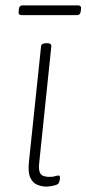

<svg xmlns="http://www.w3.org/2000/svg" viewBox="-20 -685 320 711"><path d="M152 6Q135 6 118.5 -0.5Q102 -7 92.5 -26.5Q83 -46 87 -84L132 -513Q133 -525 151 -525H155Q171 -525 170 -513L125 -80Q122 -55 129.5 -42.5Q137 -30 163 -30Q177 -30 184 -32.5Q191 -35 197 -35Q202 -35 202 -28Q202 -11 195 -4Q190 0 176 3Q162 6 152 6ZM60 -629Q47 -629 49 -643L50 -651Q51 -665 63 -665H269Q282 -665 280 -651L279 -643Q277 -629 266 -629Z"/></svg>

Font: Asap Semi Condensed Semi Condensed Thin
Style: Italic
Weight: 100
Width: 4
Italic angle: -6°
Designer: Pablo Cosgaya
Foundry: Omnibus-Type
Version: Version 3.001; ttfautohint (v1.8.4.7-5d5b)